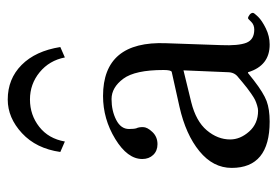

<svg xmlns="http://www.w3.org/2000/svg" viewBox="-130 -574 714 494"><g transform="rotate(-90 227.0 -327.0)"><path d="M326.2 -517.1Q318.4 -557.1 288.1 -582Q257.8 -606.9 218 -606.9Q178.2 -606.9 147.7 -583Q117.2 -559.1 109.9 -517.1L83 -528.8Q91.8 -590.8 131.3 -627.4Q170.9 -664.1 217.8 -664.1Q271 -664.1 306.9 -628.4Q342.8 -592.8 353 -528.8ZM293 -211.9 210.9 -191.9Q162.1 -179.7 138.7 -151.9Q115.2 -124 115.2 -91.8Q115.2 -65.9 135.5 -43Q155.8 -20 189 -20Q194.8 -20 202.9 -22.5Q210.9 -24.9 217 -27.8Q223.1 -30.8 233.2 -37.8Q243.2 -44.9 247.6 -48.3Q252 -51.8 262.5 -60.3Q272.9 -68.8 274.9 -70.8Q287.1 -79.6 288.1 -95.2ZM288.1 -45.9H286.1L267.1 -30.8Q234.9 -5.9 213.9 2Q192.9 9.8 161.1 9.8Q42 9.8 42 -87.9Q42 -135.7 85 -170.9Q127.9 -206.1 199.2 -222.2L289.1 -242.2Q293.9 -244.1 293.9 -263.2Q293.9 -336.4 271.5 -366.7Q249 -397 219 -397Q189 -397 165.5 -385Q142.1 -373 142.1 -352.1Q142.1 -338.9 144 -333Q147 -327.1 147 -316.2Q147 -305.2 134.5 -292Q122.1 -278.8 103 -278.8Q85.9 -278.8 75.4 -289.8Q64.9 -300.8 64.9 -317.9Q64.9 -356 116.5 -387.5Q168 -418.9 227.1 -418.9Q369.1 -418.9 362.8 -256.8L357.9 -115.2Q356 -70.3 364 -50Q372.1 -29.8 397.9 -29.8Q410.2 -29.8 418 -37.8Q425.8 -45.9 426.8 -45.9Q430.7 -45.9 435.8 -42Q440.9 -38.1 440.9 -33.2Q440.9 -30.3 430.9 -20Q420.9 -9.8 400.9 0Q380.9 9.8 359.9 9.8Q305.2 10.3 288.1 -45.9Z"/></g></svg>

Font: Linux Libertine Display
Style: Regular
Weight: 400
Designer: Philipp H. Poll
Foundry: Philipp H. Poll
Version: Version 5.0.9